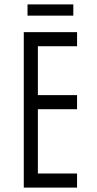

<svg xmlns="http://www.w3.org/2000/svg" viewBox="-20 -852 440 872"><path d="M88 -706H330V-642H152V-420H330V-356H152V-64H330V0H88ZM105 -832H313V-781H105Z"/></svg>

Font: Lineal Light
Style: Regular
Weight: 300
Designer: Created by Frank Adebiaye with contributions from Anton Moglia & Ariel Martín Pérez
Created by Frank ADEBIAYE with FontF
Foundry: Velvetyne Type Foundry
Version: Version 2.000